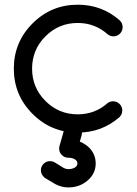

<svg xmlns="http://www.w3.org/2000/svg" viewBox="-20 -567 587 821"><path d="M463.9 -133.8Q480 -133.8 491.5 -122.3Q502.9 -110.8 502.9 -94.7Q502.9 -78.6 490.7 -65.9Q415 0 312.5 0Q199.2 0 119.1 -80.1Q39.1 -160.2 39.1 -273.4Q39.1 -386.7 119.1 -466.8Q199.2 -546.9 312.5 -546.9Q415 -546.9 490.7 -481Q504.4 -468.8 504.4 -450.7Q504.4 -434.6 492.9 -423.1Q481.4 -411.6 465.3 -411.6Q451.2 -411.6 440.4 -420.4Q385.7 -468.8 312.5 -468.8Q231.4 -468.8 174.3 -411.6Q117.2 -354.5 117.2 -273.4Q117.2 -192.4 174.3 -135.3Q231.4 -78.1 312.5 -78.1Q385.7 -78.1 439.9 -126Q450.2 -133.8 463.9 -133.8ZM264.2 -27.8Q275.4 -39.1 291.5 -39.1Q307.6 -39.1 319.1 -27.6Q330.6 -16.1 330.6 0Q330.6 4.9 329.6 9.3L321.3 38.6Q339.4 45.9 355 58.6Q389.2 88.4 389.2 131.8Q389.2 175.3 354.7 204.8Q320.3 234.4 272 234.4Q243.2 234.4 216.3 220.2L171.9 193.8Q154.8 179.7 154.8 161.1Q154.8 145 166.3 133.5Q177.7 122.1 193.8 122.1Q205.6 122.1 214.8 127.9L252.9 151.4Q262.2 156.2 272 156.2Q288.1 156.2 299.6 149.7Q311 143.1 311 131.8Q311 120.6 299.6 114Q288.1 107.4 272 107.4Q255.9 107.4 244.4 95.9Q232.9 84.5 232.9 68.4Q232.9 61.5 234.9 55.7L253.9 -11.2Q256.8 -20.5 264.2 -27.8Z"/></svg>

Font: Comfortaa
Style: Regular
Weight: 400
Designer: Johan Aakerlund
Foundry: Johan Aakerlund
Version: Version 2.001; ttfautohint (v1.4.1)